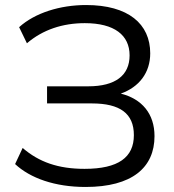

<svg xmlns="http://www.w3.org/2000/svg" viewBox="-20 -734 693 763"><path d="M320 9C505 9 594 -68 594 -193C594 -282 544 -341 460 -362C533 -388 577 -445 577 -522C577 -639 490 -714 322 -714C219 -714 119 -683 56 -626L87 -562C150 -616 229 -642 317 -642C435 -642 495 -594 495 -514C495 -434 438 -391 331 -391H167V-323H345C457 -323 512 -283 512 -197C512 -109 451 -63 316 -63C211 -63 135 -90 70 -146L40 -82C100 -26 198 9 320 9Z"/></svg>

Font: Poppy and Pepper
Style: Regular
Weight: 400
Designer: Thy Ha
Foundry: Thy Ha
Version: Version 0.001;Glyphs 3.2 (3227)